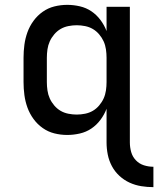

<svg xmlns="http://www.w3.org/2000/svg" viewBox="-20 -548 652 791"><path d="M612 223Q587 223 562 219Q537 215 514 204.5Q491 194 472 176.5Q453 159 441 136.5Q429 114 424 89Q419 64 419 39V-100Q410 -76 394 -54.5Q378 -33 356.5 -18.5Q335 -4 309 2Q283 8 257 8Q230 8 204 1.5Q178 -5 156 -20.5Q134 -36 118 -58Q102 -80 93 -105Q84 -130 80.5 -156.5Q77 -183 77 -210V-310Q77 -337 80.5 -363.5Q84 -390 93 -415Q102 -440 118 -462Q134 -484 156 -499.5Q178 -515 204 -521.5Q230 -528 257 -528Q283 -528 309 -522Q335 -516 356.5 -501.5Q378 -487 394 -465.5Q410 -444 419 -420V-520H515V39Q515 59 520.5 78.5Q526 98 540 112.5Q554 127 573 133Q592 139 612 139ZM296 -76Q313 -76 330.5 -79.5Q348 -83 362.5 -91.5Q377 -100 388.5 -113.5Q400 -127 407 -142.5Q414 -158 416.5 -175.5Q419 -193 419 -210V-310Q419 -327 416.5 -344.5Q414 -362 407 -377.5Q400 -393 388.5 -406.5Q377 -420 362.5 -428.5Q348 -437 330.5 -440.5Q313 -444 296 -444Q279 -444 261.5 -440.5Q244 -437 229.5 -428.5Q215 -420 203.5 -406.5Q192 -393 185 -377.5Q178 -362 175.5 -344.5Q173 -327 173 -310V-210Q173 -193 175.5 -175.5Q178 -158 185 -142.5Q192 -127 203.5 -113.5Q215 -100 229.5 -91.5Q244 -83 261.5 -79.5Q279 -76 296 -76Z"/></svg>

Font: Iosevka Medium Extended
Style: Regular
Weight: 500
Width: 7
Monospace: yes
Designer: Belleve Invis
Foundry: Belleve Invis
Version: Version 32.5.0; ttfautohint (v1.8.4)